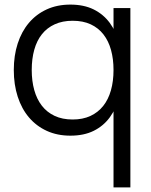

<svg xmlns="http://www.w3.org/2000/svg" viewBox="-20 -575 657 835"><path d="M547 240H473.7V-540H547ZM286 15Q229.2 15 183.6 -5.8Q138 -26.7 106.1 -64.2Q74.2 -101.7 57.1 -154.3Q40 -207 40 -270.7Q40 -333.2 56.9 -385.5Q73.8 -437.8 105.6 -475.4Q137.3 -513 182.9 -534Q228.5 -555 286 -555Q344.5 -555 386.9 -534.2Q429.3 -513.3 457.1 -475.8Q484.8 -438.3 498.2 -386.1Q511.5 -333.8 511.5 -270.7Q511.5 -208.2 498.5 -155.8Q485.5 -103.3 457.9 -65.3Q430.3 -27.3 387.8 -6.2Q345.2 15 286 15ZM296 -55.3Q340 -55.3 373.2 -70.7Q406.3 -86 428.8 -114.2Q451.2 -142.3 462.4 -182.1Q473.7 -221.8 473.7 -270.7Q473.7 -318.2 462.9 -357.3Q452.2 -396.5 430.2 -424.9Q408.3 -453.3 374.9 -469Q341.5 -484.7 296 -484.7Q251.7 -484.7 218.2 -469.4Q184.7 -454.2 162.4 -426.3Q140.2 -398.5 129.1 -358.9Q118 -319.3 118 -270.7Q118 -222.7 129 -183.2Q140 -143.7 162.1 -115.2Q184.2 -86.7 217.7 -71Q251.2 -55.3 296 -55.3Z"/></svg>

Font: Vela Sans GX ExtLt
Style: Regular
Weight: 200
Designer: Principal design: Mikhail Sharanda - project Manrope.
Design modification: Ravid Balaliev
Foundry: Mikhail Sharanda
Version: Version 1.001